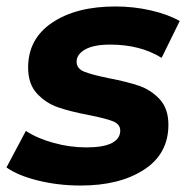

<svg xmlns="http://www.w3.org/2000/svg" viewBox="-35 -566 586 594"><path d="M-15 -48 45 -161Q80 -138 130.5 -124Q181 -110 232 -110Q285 -110 311 -123.5Q337 -137 337 -162Q337 -182 314 -191Q291 -200 240 -210Q182 -221 144.5 -234Q107 -247 79.5 -276.5Q52 -306 52 -357Q52 -446 126.5 -496Q201 -546 322 -546Q378 -546 431 -534Q484 -522 521 -501L465 -387Q399 -428 306 -428Q255 -428 228.5 -413Q202 -398 202 -375Q202 -354 225 -344.5Q248 -335 302 -324Q359 -313 395.5 -300.5Q432 -288 459 -259Q486 -230 486 -180Q486 -90 410.5 -41Q335 8 215 8Q145 8 82.5 -7.5Q20 -23 -15 -48Z"/></svg>

Font: Montserrat Alternates
Style: Bold Italic
Weight: 700
Italic angle: -11.3°
Designer: Julieta Ulanovsky
Foundry: Julieta Ulanovsky
Version: Version 7.200